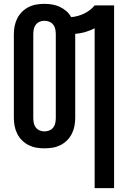

<svg xmlns="http://www.w3.org/2000/svg" viewBox="-20 -763 665 998"><path d="M472 215V-616Q449 -604 423 -596.5Q397 -589 371 -587V-150Q371 -129 367 -108Q363 -87 353.5 -68Q344 -49 328.5 -33.5Q313 -18 294 -8.5Q275 1 254 4.5Q233 8 211 8Q190 8 169 4.5Q148 1 129 -8.5Q110 -18 94.5 -33.5Q79 -49 69.5 -68Q60 -87 56 -108Q52 -129 52 -150V-585Q52 -606 56 -627Q60 -648 69.5 -667Q79 -686 94.5 -701.5Q110 -717 129 -726.5Q148 -736 169 -739.5Q190 -743 211 -743Q232 -743 252 -739.5Q272 -736 290.5 -727.5Q309 -719 324.5 -705.5Q340 -692 350 -674Q385 -677 417.5 -692.5Q450 -708 472 -735H573V215ZM211 -80Q224 -80 236.5 -85Q249 -90 257 -100.5Q265 -111 267.5 -124Q270 -137 270 -150V-585Q270 -598 267.5 -611Q265 -624 257 -634.5Q249 -645 236.5 -650Q224 -655 211 -655Q198 -655 186 -650Q174 -645 166 -634.5Q158 -624 155.5 -611Q153 -598 153 -585V-150Q153 -137 155.5 -124Q158 -111 166 -100.5Q174 -90 186 -85Q198 -80 211 -80Z"/></svg>

Font: Iosevka Custom Semibold
Style: Regular
Weight: 600
Designer: Belleve Invis
Foundry: Belleve Invis
Version: Version 27.0.2; ttfautohint (v1.8.4)